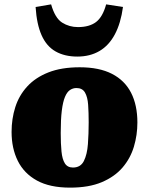

<svg xmlns="http://www.w3.org/2000/svg" viewBox="-20 -842 682 879"><path d="M301 17Q208 17 149 -15.5Q90 -48 61.5 -105.5Q33 -163 33 -238Q33 -298 50 -351.5Q67 -405 104.5 -446Q142 -487 201.5 -510.5Q261 -534 345 -534Q434 -534 492.5 -504Q551 -474 580 -417.5Q609 -361 609 -281Q609 -224 593 -170.5Q577 -117 541 -75Q505 -33 446 -8Q387 17 301 17ZM314 -75Q349 -75 364 -105Q379 -135 382.5 -182.5Q386 -230 386 -282Q386 -327 383.5 -362.5Q381 -398 369 -418.5Q357 -439 330 -439Q314 -439 300.5 -430Q287 -421 277.5 -398.5Q268 -376 263 -336Q258 -296 258 -233Q258 -184 261.5 -148.5Q265 -113 277 -94Q289 -75 314 -75ZM334 -583Q276 -583 234.5 -606.5Q193 -630 170.5 -680.5Q148 -731 143 -810L214 -822Q232 -759 264.5 -738.5Q297 -718 337 -718Q389 -718 419.5 -741Q450 -764 466 -822L543 -810Q533 -736 506 -685Q479 -634 435.5 -608.5Q392 -583 334 -583Z"/></svg>

Font: Literata Black
Style: Italic
Weight: 900
Italic angle: -2°
Designer: Latin by Veronika Burian and Jose Scaglione. Greek by Irene Vlachou. Cyrillic by Vera Evstafieva
Foundry: TypeTogether
Version: Version 3.002